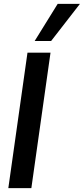

<svg xmlns="http://www.w3.org/2000/svg" viewBox="-20 -972 433 992"><path d="M23 0 122 -700H241L142 0ZM159 -760 278 -952H393L244 -760Z"/></svg>

Font: Host Grotesk Light SemiBold
Style: Italic
Weight: 600
Italic angle: -8°
Version: Version 1.003